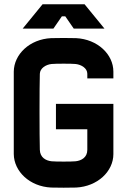

<svg xmlns="http://www.w3.org/2000/svg" viewBox="-20 -880 600 906"><path d="M339 5C440 0 515 -71 515 -153V-390H244V-270H392V-173C392 -137 364 -122 337 -119C318 -117 243 -117 223 -119C196 -122 169 -137 168 -173C166 -238 166 -467 168 -532C169 -558 196 -575 223 -578C243 -580 318 -580 337 -578C364 -575 392 -558 392 -532V-510H515V-542C515 -624 440 -695 339 -700C320 -701 241 -701 221 -700C120 -695 46 -624 45 -542V-153C46 -71 120 0 221 5C241 6 320 6 339 5ZM87 -745H232L272 -803H288L328 -745H473L379 -860H181Z"/></svg>

Font: Fervojo
Style: Bold
Weight: 700
Designer: kohakuno
Version: ver.1.0